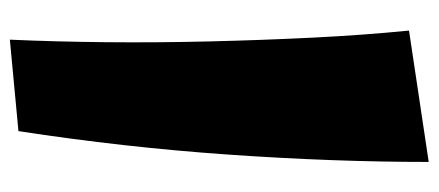

<svg xmlns="http://www.w3.org/2000/svg" viewBox="-264 -592 869 380"><g transform="rotate(90 170.0 -401.5)"><path d="M239 -4 58 13Q62 -76 63 -176.5Q64 -277 61.5 -381Q59 -485 54 -586Q49 -687 40 -777L300 -816Q300 -628 285.5 -420Q271 -212 239 -4Z"/></g></svg>

Font: Marhey
Style: Bold
Weight: 700
Designer: Nur Syamsi & Bustanul Arifin
Foundry: Namelatype
Version: Version 1.000